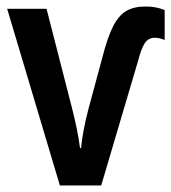

<svg xmlns="http://www.w3.org/2000/svg" viewBox="-20 -570 526 590"><path d="M427 -550Q445 -550 460 -547Q475 -544 486 -539V-447Q470 -454 456 -454Q436 -454 425 -437.5Q414 -421 404 -382L291 0H164L2 -543H123L202 -235Q210 -204 216 -174Q222 -144 226 -115H229Q234 -167 252 -236L295 -395Q310 -454 327 -488Q344 -522 367.5 -536Q391 -550 427 -550Z"/></svg>

Font: Noto Sans Condensed SemiBold
Style: Regular
Weight: 600
Width: 3
Designer: Monotype Design Team
Foundry: Monotype Imaging Inc.
Version: Version 2.013; ttfautohint (v1.8.4.7-5d5b)